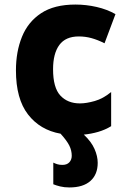

<svg xmlns="http://www.w3.org/2000/svg" viewBox="-20 -583 570 843"><path d="M285 240Q262 240 244 235.5Q226 231 214 226V131Q222 135 231.5 138Q241 141 254 141Q274 141 284.5 129.5Q295 118 295 101Q295 78 284.5 56.5Q274 35 246 4Q156 -12 103 -80.5Q50 -149 50 -274Q50 -356 76.5 -421.5Q103 -487 160.5 -525Q218 -563 311 -563Q358 -563 404 -552.5Q450 -542 487 -521L439 -393Q409 -408 382 -415.5Q355 -423 326 -423Q268 -423 240.5 -385.5Q213 -348 213 -279Q213 -198 245 -163.5Q277 -129 331 -129Q359 -129 396 -139.5Q433 -150 468 -179V-29Q442 -13 411 -4Q380 5 348 8Q381 39 395 71Q409 103 409 132Q409 183 377 211.5Q345 240 285 240Z"/></svg>

Font: Noto Sans Mono Condensed Black
Style: Regular
Weight: 900
Width: 3
Designer: Monotype Design Team
Foundry: Monotype Imaging Inc.
Version: Version 2.014